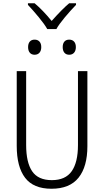

<svg xmlns="http://www.w3.org/2000/svg" viewBox="-20 -1152 640 1182"><path d="M83 -254V-714H141V-259Q141 -152 178 -97.5Q215 -43 299 -43Q383 -43 421.5 -98Q460 -153 460 -259V-714H518V-252Q518 -126 463.5 -58Q409 10 297 10Q186 10 134.5 -57.5Q83 -125 83 -254ZM153 -862Q153 -884 163.5 -896Q174 -908 193 -908Q212 -908 223 -896Q234 -884 234 -862Q234 -840 223 -827.5Q212 -815 193 -815Q174 -815 163.5 -827.5Q153 -840 153 -862ZM366 -862Q366 -884 376.5 -896Q387 -908 406 -908Q425 -908 436 -896Q447 -884 447 -862Q447 -840 436 -827.5Q425 -815 406 -815Q387 -815 376.5 -827.5Q366 -840 366 -862ZM152 -1122V-1132H193Q244 -1089 298 -1023Q364 -1097 406 -1132H448V-1122Q414 -1087 378.5 -1044.5Q343 -1002 327 -973H271Q254 -1003 219 -1045.5Q184 -1088 152 -1122Z"/></svg>

Font: Noto Sans Mono UI Light
Style: Regular
Weight: 300
Monospace: yes
Designer: Monotype Design team
Foundry: Monotype Imaging Inc.
Version: Version 1.000